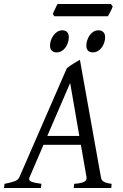

<svg xmlns="http://www.w3.org/2000/svg" viewBox="-37 -943 617 963"><path d="M181.2 -216.8 111.3 -54.2Q104.5 -39.1 118.9 -32.5Q133.3 -25.9 170.9 -21L168 0H-17.1L-14.2 -21Q16.6 -26.9 35.2 -33.4Q53.7 -40 60.1 -54.2L297.9 -600.1Q304.2 -606 313 -612.1Q321.8 -618.2 331.1 -623.8Q340.3 -629.4 348.9 -634.5Q357.4 -639.6 363.8 -643.1L469.2 -54.2Q470.2 -47.4 472.9 -42.2Q475.6 -37.1 481.4 -33Q487.3 -28.8 497.3 -25.9Q507.3 -22.9 522.9 -21L521 0H333L335 -21Q369.6 -23.4 384.8 -31Q399.9 -38.6 397 -54.2L368.7 -216.8ZM360.8 -261.2 314.9 -526.9 200.2 -261.2ZM308.1 -756.3Q308.1 -742.7 303.7 -729.2Q299.3 -715.8 291.5 -704.8Q283.7 -693.8 272.2 -687Q260.7 -680.2 247.1 -680.2Q231.4 -680.2 222.7 -689Q213.9 -697.8 213.9 -714.4Q213.9 -727.5 218.5 -741Q223.1 -754.4 231.2 -765.6Q239.3 -776.9 250.7 -783.9Q262.2 -791 275.9 -791Q291 -791 299.6 -782Q308.1 -772.9 308.1 -756.3ZM490.2 -756.3Q490.2 -742.7 485.8 -729.2Q481.4 -715.8 473.4 -704.8Q465.3 -693.8 453.9 -687Q442.4 -680.2 428.2 -680.2Q413.1 -680.2 404.5 -689Q396 -697.8 396 -714.4Q396 -727.5 400.4 -741Q404.8 -754.4 412.6 -765.6Q420.4 -776.9 431.6 -783.9Q442.9 -791 457 -791Q472.2 -791 481.2 -782Q490.2 -772.9 490.2 -756.3ZM528.3 -910.6Q526.9 -905.3 523.7 -898.4Q520.5 -891.6 516.8 -884.8Q513.2 -877.9 509.8 -871.6Q506.3 -865.2 503.9 -861.3H235.8L228 -873Q230 -877.9 232.9 -884.5Q235.8 -891.1 239 -897.9Q242.2 -904.8 245.6 -911.4Q249 -918 252 -922.9H519Z"/></svg>

Font: Gentium Plus
Style: Italic
Weight: 400
Italic angle: -8°
Designer: J. Victor Gaultney, Annie Olsen, Iska Routamaa
Foundry: SIL International
Version: Version 1.510